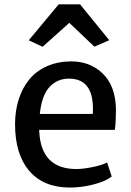

<svg xmlns="http://www.w3.org/2000/svg" viewBox="-20 -843 594 871"><path d="M173.3 -630.9 110.4 -660.2 246.1 -823.2H343.3L475.6 -660.6L408.2 -631.3L294.4 -739.3ZM296.9 7.8Q177.7 7.8 113 -67.6Q48.3 -143.1 48.3 -279.3Q48.3 -340.3 64.7 -391.8Q81.1 -443.4 111.8 -481.4Q142.6 -519.5 190.7 -541.5Q238.8 -563.5 298.8 -564.5Q386.2 -565.9 444.3 -511Q502.4 -456.1 505.9 -353.5Q505.9 -278.8 500.5 -253.9H157.7Q157.7 -252.4 158 -249.8Q158.2 -247.1 158.2 -245.6Q166.5 -76.2 326.7 -76.2Q356.9 -76.2 401.6 -85.4Q446.3 -94.7 465.8 -106L486.8 -42.5Q460 -20.5 404.8 -6.3Q349.6 7.8 296.9 7.8ZM293 -486.3Q239.7 -486.3 204.6 -448.5Q169.4 -410.6 160.6 -326.2H400.9Q410.6 -486.3 293 -486.3Z"/></svg>

Font: HaufeMerriweatherSans
Style: Regular
Weight: 400
Designer: Eben Sorkin ( eben@eyebytes.com )
Foundry: Eben Sorkin
Version: Version 1.56